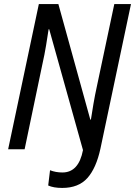

<svg xmlns="http://www.w3.org/2000/svg" viewBox="-20 -734 664 944"><path d="M286 190Q366 190 409.5 141.5Q453 93 474 -4L624 -714H542L456 -308Q447 -267 439.5 -223.5Q432 -180 427 -146H424L267 -714H171L20 0H101L189 -421Q199 -465 206.5 -510.5Q214 -556 219 -590H222L388 4Q367 114 287 114Q254 114 226 103L217 178Q243 190 286 190Z"/></svg>

Font: Noto Sans UI SemiCondensed
Style: Italic
Weight: 400
Width: 4
Italic angle: -12°
Designer: Monotype Design Team
Foundry: Monotype Imaging Inc.
Version: Version 1.901